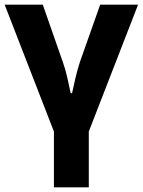

<svg xmlns="http://www.w3.org/2000/svg" viewBox="-20 -566 614 826"><path d="M362 240H212V0L0 -546H164L250 -300Q261 -270 270 -230Q279 -190 284 -165H290Q295 -190 304.5 -230Q314 -270 324 -300L411 -546H574L362 0Z"/></svg>

Font: Noto Sans IKEA
Style: Bold
Weight: 600
Designer: Monotype Design Team
Foundry: Monotype Imaging Inc.
Version: Version 2.001